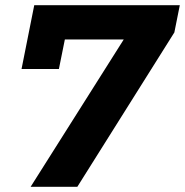

<svg xmlns="http://www.w3.org/2000/svg" viewBox="-20 -720 713 740"><path d="M673 -700 652 -595 278 0H98L457 -568H230L207 -454H63L112 -700Z"/></svg>

Font: Montserrat Alternates
Style: Bold Italic
Weight: 700
Italic angle: -11.3°
Designer: Julieta Ulanovsky
Foundry: Julieta Ulanovsky
Version: Version 7.200